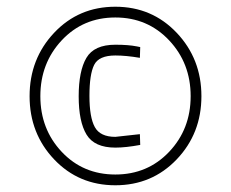

<svg xmlns="http://www.w3.org/2000/svg" viewBox="-20 -720 687 571"><path d="M141 -246Q68 -323 68 -434Q68 -545 141 -622.5Q214 -700 323 -700Q432 -700 505.5 -622.5Q579 -545 579 -434Q579 -323 505.5 -246Q432 -169 323 -169Q214 -169 141 -246ZM163.5 -600Q100 -532 100 -434Q100 -336 163.5 -268.5Q227 -201 323 -201Q419 -201 483 -268.5Q547 -336 547 -434Q547 -532 483 -600Q419 -668 323 -668Q227 -668 163.5 -600ZM323 -281Q261 -281 237.5 -319.5Q214 -358 214 -433.5Q214 -509 237 -548Q260 -587 323 -587Q362 -587 387 -582L397 -580L396 -548Q355 -555 323 -555Q274 -555 260 -527Q246 -499 246 -435Q246 -371 262 -342Q278 -313 323 -313L396 -321L397 -289Q354 -281 323 -281Z"/></svg>

Font: Titillium Web ExtraLight
Style: Regular
Weight: 275
Version: Version 1.002;PS 57.000;hotconv 1.0.70;makeotf.lib2.5.55311